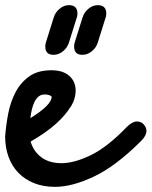

<svg xmlns="http://www.w3.org/2000/svg" viewBox="-64 -667 589 746"><path d="M13 -186Q24 -192 34 -197.5Q44 -203 54 -208Q52 -197 51.5 -185Q51 -173 50 -162ZM110 -300Q96 -300 86.5 -292.5Q77 -285 70.5 -272Q64 -259 60 -242.5Q56 -226 54 -208Q134 -257 137 -290Q135 -295 127 -297.5Q119 -300 110 -300ZM210 -252Q192 -221 154 -186.5Q116 -152 55 -117Q66 -79 96.5 -56Q127 -33 175 -33Q225 -33 289.5 -64.5Q354 -96 429 -174Q450 -195 468 -195Q485 -195 495 -183Q505 -171 505 -159Q505 -140 485 -120Q387 -22 302 18.5Q217 59 150 59Q104 59 68 44.5Q32 30 7 4Q-18 -22 -31 -58Q-44 -94 -44 -137Q-41 -178 -32.5 -223.5Q-24 -269 -4.5 -307Q15 -345 48.5 -369.5Q82 -394 136 -394Q181 -394 205.5 -372Q230 -350 230 -314Q230 -300 225.5 -284.5Q221 -269 211 -252ZM257 -600V-599Q262 -618 279 -632.5Q296 -647 316 -647Q349 -647 349 -614Q349 -612 348.5 -609.5Q348 -607 348 -604L316 -502Q310 -482 293 -468Q276 -454 256 -454Q224 -454 224 -486Q224 -490 224.5 -494.5Q225 -499 228 -505L226 -501ZM145 -600V-599Q150 -618 167 -632.5Q184 -647 204 -647Q237 -647 237 -614Q237 -612 236.5 -609.5Q236 -607 236 -604L204 -502Q198 -482 181 -468Q164 -454 144 -454Q112 -454 112 -486Q112 -490 112.5 -494.5Q113 -499 116 -505L114 -501Z"/></svg>

Font: Discipuli Britannica Bold
Style: Regular
Weight: 700
Designer: Peter Wiegel
Foundry: Peter Wiegel
Version: Version 0.001 2009